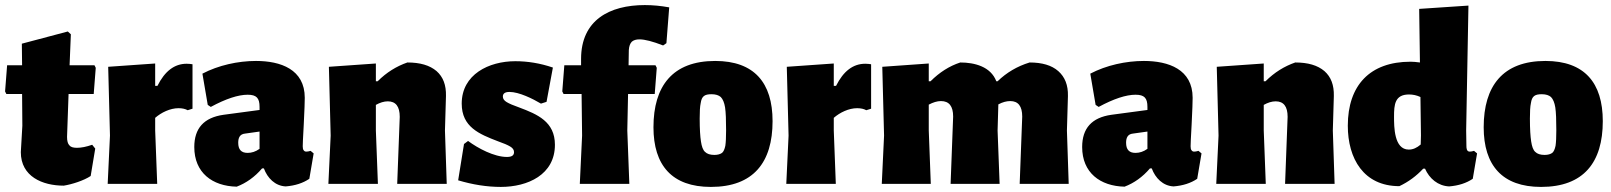

<svg xmlns="http://www.w3.org/2000/svg" viewBox="-23 -724 6345 756"><path d="M2 -354H64L65 -229L59 -125C59 -29 144 7 228 7C260 2 307 -13 334 -31L352 -139L340 -154C317 -146 297 -142 280 -142C265 -142 255 -145 250 -152C244 -158 241 -169 241 -185L247 -354H346L354 -457L349 -467H251L256 -589L244 -600L63 -552L64 -467H5L-3 -364Z M596 0 588 -210V-260C612 -281 647 -298 680 -298C695 -298 707 -295 716 -290L735 -296V-471C728 -472 721 -473 712 -473C664 -473 626 -444 597 -386H588V-474L403 -461L410 -190L401 0Z M909 11C946 -3 980 -27 1009 -61H1016C1030 -23 1060 8 1102 10C1139 7 1170 -3 1195 -20L1212 -120L1200 -130C1193 -128 1188 -127 1183 -127C1178 -127 1175 -129 1173 -132C1170 -135 1169 -141 1169 -148C1169 -154 1170 -182 1173 -233C1176 -290 1177 -326 1177 -339C1177 -451 1082 -484 985 -484C914 -484 837 -467 774 -434L795 -311L807 -303C866 -335 915 -351 952 -351C987 -351 999 -338 999 -303V-291L857 -272C780 -261 742 -219 742 -145C742 -44 813 9 909 11ZM942 -198 999 -206V-138C984 -127 968 -122 952 -122C927 -122 915 -135 915 -162C915 -181 921 -196 942 -198Z M1270 0H1465L1457 -210V-311C1473 -320 1489 -325 1504 -325C1535 -325 1551 -305 1551 -264L1541 0H1736L1729 -210L1733 -346C1734 -389 1722 -421 1696 -444C1669 -467 1631 -478 1581 -478C1538 -463 1499 -439 1464 -404H1457V-474L1272 -461L1279 -190Z M2154 -458C2104 -475 2055 -483 2006 -483C1902 -483 1795 -431 1795 -316C1795 -224 1864 -196 1937 -168C1960 -160 1976 -153 1986 -147C1996 -141 2001 -134 2001 -125C2001 -112 1992 -106 1973 -106C1923 -106 1859 -140 1820 -169L1804 -157L1781 -14C1838 3 1894 12 1949 12C2055 12 2162 -36 2162 -154C2162 -245 2093 -274 2021 -301C1998 -309 1982 -316 1972 -322C1962 -328 1957 -335 1957 -344C1957 -356 1966 -362 1983 -362C2021 -362 2075 -335 2107 -316L2129 -323Z M2191 -364 2196 -354H2267L2269 -190L2260 0H2455L2447 -210L2450 -354H2555L2563 -457L2558 -467H2452L2453 -527C2454 -542 2458 -553 2465 -560C2472 -566 2482 -569 2495 -569C2516 -569 2547 -561 2588 -545L2601 -554L2612 -695C2579 -701 2547 -704 2516 -704C2377 -704 2265 -645 2265 -492V-467H2199Z M2793 -484C2625 -484 2550 -385 2550 -223C2550 -73 2623 12 2776 12C2944 12 3019 -85 3019 -247C3019 -398 2947 -484 2793 -484ZM2779 -353C2795 -353 2807 -349 2815 -342C2823 -334 2829 -320 2832 -301C2835 -281 2836 -251 2836 -211C2836 -184 2835 -163 2833 -150C2830 -136 2826 -127 2820 -122C2813 -117 2803 -114 2790 -114C2773 -114 2761 -118 2753 -126C2745 -133 2740 -147 2737 -167C2734 -186 2732 -216 2732 -257C2732 -284 2733 -305 2736 -318C2740 -346 2752 -353 2779 -353Z M3268 0 3260 -210V-260C3284 -281 3319 -298 3352 -298C3367 -298 3379 -295 3388 -290L3407 -296V-471C3400 -472 3393 -473 3384 -473C3336 -473 3298 -444 3269 -386H3260V-474L3075 -461L3082 -190L3073 0Z M3449 0H3642L3634 -210V-312C3651 -321 3667 -326 3682 -326C3714 -326 3730 -306 3730 -265L3720 0H3913L3905 -210L3908 -313C3925 -322 3940 -326 3955 -326C3986 -326 4002 -306 4002 -265L3992 0H4185L4178 -210L4182 -346C4183 -389 4170 -421 4144 -444C4118 -467 4080 -478 4031 -478C3982 -463 3940 -438 3905 -404H3900C3878 -462 3814 -478 3758 -478C3715 -464 3676 -439 3641 -404H3634V-474L3451 -461L3458 -190Z M4405 11C4442 -3 4476 -27 4505 -61H4512C4526 -23 4556 8 4598 10C4635 7 4666 -3 4691 -20L4708 -120L4696 -130C4689 -128 4684 -127 4679 -127C4674 -127 4671 -129 4669 -132C4666 -135 4665 -141 4665 -148C4665 -154 4666 -182 4669 -233C4672 -290 4673 -326 4673 -339C4673 -451 4578 -484 4481 -484C4410 -484 4333 -467 4270 -434L4291 -311L4303 -303C4362 -335 4411 -351 4448 -351C4483 -351 4495 -338 4495 -303V-291L4353 -272C4276 -261 4238 -219 4238 -145C4238 -44 4309 9 4405 11ZM4438 -198 4495 -206V-138C4480 -127 4464 -122 4448 -122C4423 -122 4411 -135 4411 -162C4411 -181 4417 -196 4438 -198Z M4766 0H4961L4953 -210V-311C4969 -320 4985 -325 5000 -325C5031 -325 5047 -305 5047 -264L5037 0H5232L5225 -210L5229 -346C5230 -389 5218 -421 5192 -444C5165 -467 5127 -478 5077 -478C5034 -463 4995 -439 4960 -404H4953V-474L4768 -461L4775 -190Z M5750 -210 5759 -702 5565 -689 5568 -478C5553 -480 5541 -481 5531 -481C5371 -481 5284 -388 5284 -229C5284 -100 5346 9 5487 9C5523 -8 5554 -31 5581 -60H5588C5605 -21 5639 8 5683 10C5720 7 5751 -3 5776 -20L5793 -120L5781 -130C5774 -128 5769 -127 5764 -127C5752 -127 5751 -140 5751 -149ZM5525 -352C5540 -352 5555 -349 5570 -342L5572 -191L5571 -155C5556 -142 5541 -135 5524 -135C5466 -135 5466 -225 5466 -265C5466 -312 5469 -352 5525 -352Z M6062 -484C5894 -484 5819 -385 5819 -223C5819 -73 5892 12 6045 12C6213 12 6288 -85 6288 -247C6288 -398 6216 -484 6062 -484ZM6048 -353C6064 -353 6076 -349 6084 -342C6092 -334 6098 -320 6101 -301C6104 -281 6105 -251 6105 -211C6105 -184 6104 -163 6102 -150C6099 -136 6095 -127 6089 -122C6082 -117 6072 -114 6059 -114C6042 -114 6030 -118 6022 -126C6014 -133 6009 -147 6006 -167C6003 -186 6001 -216 6001 -257C6001 -284 6002 -305 6005 -318C6009 -346 6021 -353 6048 -353Z"/></svg>

Font: Luna Sans Black
Style: Regular
Weight: 900
Designer: Juan Pablo del Peral
Foundry: Huerta Tipografica
Version: Version 2.001; ttfautohint (v1.5)